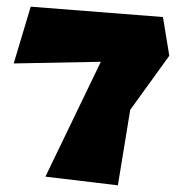

<svg xmlns="http://www.w3.org/2000/svg" viewBox="-20 -571 550 575"><path d="M21 -381 72 -551 468 -520 487 -404 370 -242 333 -16 116 -42 282 -386Z"/></svg>

Font: Super Mario
Style: Regular
Weight: 400
Version: Version 1.0